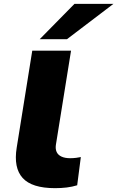

<svg xmlns="http://www.w3.org/2000/svg" viewBox="-20 -969 611 1000"><path d="M267 11Q146 11 98 -42Q50 -95 67 -200L148 -705H350L271 -214Q268 -193 275 -177.5Q282 -162 300 -153.5Q318 -145 346 -145Q361 -145 377 -147Q393 -149 401 -151L382 -4Q356 4 327.5 7.5Q299 11 267 11ZM187 -765 368 -949H571L329 -765Z"/></svg>

Font: Nunito Sans 10pt Expanded Black
Style: Italic
Weight: 900
Width: 7
Italic angle: -9°
Designer: Vernon Adams
Foundry: Vernon Adams
Version: Version 3.101;gftools[0.9.27]